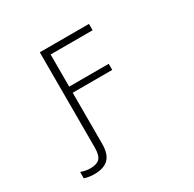

<svg xmlns="http://www.w3.org/2000/svg" viewBox="-200 -944 1400 1384"><g transform="rotate(-30 500.0 -252.0)"><path d="M299.8 61.5V-731.4H709V-678.7H359.4V-411.1H688.5V-360.4H359.4V63.5Q359.4 149.4 320.8 188Q282.2 226.6 201.2 226.6Q161.1 226.6 120.1 213.9V161.1Q162.1 175.8 196.3 175.8Q252.9 175.8 276.4 150.4Q299.8 125 299.8 61.5Z"/></g></svg>

Font: Gen Shin Gothic Monospace Light
Style: Regular
Weight: 300
Designer: [Source Han Sans]
Ryoko NISHIZUKA  (kana & ideographs); Paul D. Hunt (Latin, Greek & Cyrillic); Wenlong ZHANG  (bopomofo
Version: Version 1.002.20150607